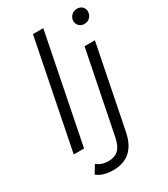

<svg xmlns="http://www.w3.org/2000/svg" viewBox="-226 -843 998 1143"><g transform="rotate(-30 273.0 -271.5)"><path d="M47 0 195 -742H266L118 0ZM206 199Q135 199 95 166L128 111Q159 138 207 138Q250 138 275.5 114.5Q301 91 312 37L425 -526H496L383 40Q351 199 206 199ZM491 -641Q469 -641 455.5 -655Q442 -669 442 -688Q442 -710 457.5 -726Q473 -742 497 -742Q519 -742 532.5 -728.5Q546 -715 546 -697Q546 -673 530.5 -657Q515 -641 491 -641Z"/></g></svg>

Font: Montserrat
Style: Italic
Weight: 400
Italic angle: -11.3°
Designer: Julieta Ulanovsky
Foundry: Julieta Ulanovsky
Version: Version 9.000; ttfautohint (v1.8.4.7-5d5b)